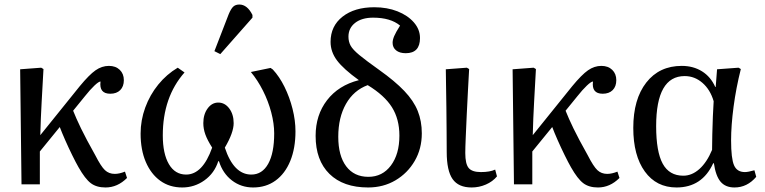

<svg xmlns="http://www.w3.org/2000/svg" viewBox="-20 -814 3380 848"><path d="M446 14Q406 14 381 -5Q356 -24 327 -75Q315 -96 299 -128.5Q283 -161 268 -195Q253 -229 244 -253L156 -145V0H75L69 -508L162 -515L172 -509Q168 -435 164 -364.5Q160 -294 158 -217L332 -433Q374 -484 402 -503.5Q430 -523 461 -523Q491 -523 509 -505.5Q527 -488 527 -460Q527 -432 511 -416Q495 -400 467 -400Q417 -400 424 -454Q416 -454 397 -436Q378 -418 355 -389L303 -325Q316 -292 338 -246.5Q360 -201 401 -128Q426 -79 443.5 -62.5Q461 -46 487 -46Q507 -46 532 -56L541 -28Q499 14 446 14Z M785 14Q729 14 688 -15.5Q647 -45 624 -98.5Q601 -152 601 -224Q601 -283 621.5 -339Q642 -395 679 -440.5Q716 -486 765 -515L795 -494Q699 -385 699 -216Q699 -135 726 -89Q753 -43 802 -43Q875 -43 917 -162Q896 -195 887 -220Q878 -245 878 -270Q878 -309 897 -335Q916 -361 944 -361Q973 -361 992.5 -335Q1012 -309 1012 -270Q1012 -228 973 -162Q1012 -43 1090 -43Q1138 -43 1164.5 -90.5Q1191 -138 1191 -225Q1191 -268 1178 -317.5Q1165 -367 1141.5 -413.5Q1118 -460 1088 -496L1175 -514L1185 -507Q1214 -476 1236.5 -430.5Q1259 -385 1272 -333.5Q1285 -282 1285 -234Q1285 -159 1262 -103Q1239 -47 1197 -16.5Q1155 14 1098 14Q1045 14 1004.5 -17Q964 -48 947 -102H944Q927 -49 883 -17.5Q839 14 785 14ZM953 -575 927 -588 990 -751Q1000 -775 1010 -784.5Q1020 -794 1037 -794Q1072 -794 1095 -748V-736Z M1606 14Q1496 14 1435 -46Q1374 -106 1374 -214Q1374 -306 1424.5 -371.5Q1475 -437 1565 -460Q1497 -509 1468.5 -547Q1440 -585 1440 -629Q1440 -699 1493 -740.5Q1546 -782 1633 -782Q1690 -782 1735.5 -764Q1781 -746 1808 -715Q1835 -684 1835 -646Q1835 -579 1772 -579Q1745 -579 1729.5 -591.5Q1714 -604 1714 -625Q1714 -638 1721 -654.5Q1728 -671 1747 -701Q1705 -736 1628 -736Q1578 -736 1548.5 -713Q1519 -690 1519 -652Q1519 -630 1528.5 -612.5Q1538 -595 1567 -571Q1596 -547 1655 -505Q1724 -456 1765.5 -412.5Q1807 -369 1825 -324Q1843 -279 1843 -225Q1843 -157 1811.5 -103Q1780 -49 1726.5 -17.5Q1673 14 1606 14ZM1607 -33Q1669 -33 1706.5 -83Q1744 -133 1744 -215Q1744 -288 1711 -340.5Q1678 -393 1604 -438Q1542 -415 1508 -355Q1474 -295 1474 -210Q1474 -126 1509 -79.5Q1544 -33 1607 -33Z M2063 14Q2005 14 1979 -23Q1953 -60 1953 -143Q1953 -181 1952.5 -233Q1952 -285 1951.5 -339.5Q1951 -394 1950 -439Q1949 -484 1949 -508L2042 -515L2052 -509Q2050 -471 2047 -417.5Q2044 -364 2041.5 -308.5Q2039 -253 2037 -207Q2035 -161 2035 -138Q2035 -90 2050 -72Q2065 -54 2104 -54Q2144 -54 2167 -65L2175 -35Q2156 -12 2126 1Q2096 14 2063 14Z M2621 14Q2581 14 2556 -5Q2531 -24 2502 -75Q2490 -96 2474 -128.5Q2458 -161 2443 -195Q2428 -229 2419 -253L2331 -145V0H2250L2244 -508L2337 -515L2347 -509Q2343 -435 2339 -364.5Q2335 -294 2333 -217L2507 -433Q2549 -484 2577 -503.5Q2605 -523 2636 -523Q2666 -523 2684 -505.5Q2702 -488 2702 -460Q2702 -432 2686 -416Q2670 -400 2642 -400Q2592 -400 2599 -454Q2591 -454 2572 -436Q2553 -418 2530 -389L2478 -325Q2491 -292 2513 -246.5Q2535 -201 2576 -128Q2601 -79 2618.5 -62.5Q2636 -46 2662 -46Q2682 -46 2707 -56L2716 -28Q2674 14 2621 14Z M2968 14Q2879 14 2828 -56.5Q2777 -127 2777 -249Q2777 -376 2834.5 -449.5Q2892 -523 2991 -523Q3042 -523 3080.5 -499Q3119 -475 3139 -430H3141L3147 -508L3242 -515L3252 -509Q3231 -426 3220 -343Q3209 -260 3209 -194Q3209 -114 3222 -84Q3235 -54 3270 -54Q3284 -54 3312 -62L3320 -33Q3280 14 3224 14Q3184 14 3162.5 -11.5Q3141 -37 3133 -93H3130Q3081 14 2968 14ZM2998 -38Q3036 -38 3069 -67.5Q3102 -97 3125 -152Q3125 -181 3126 -221Q3127 -261 3128.5 -300Q3130 -339 3132 -367Q3117 -418 3082.5 -448Q3048 -478 3004 -478Q2878 -478 2878 -257Q2878 -144 2907 -91Q2936 -38 2998 -38Z"/></svg>

Font: Literata 36pt
Style: Regular
Weight: 400
Designer: Latin by Veronika Burian and Jose Scaglione. Greek by Irene Vlachou. Cyrillic by Vera Evstafieva.
Foundry: TypeTogether
Version: Version 3.002